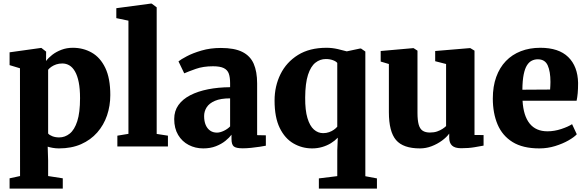

<svg xmlns="http://www.w3.org/2000/svg" viewBox="-20 -840 3365 1101"><path d="M35 241.5V182.5L95 169.5L94.5 -448.5L35 -466.5V-540L214 -565H217.5L244.5 -544L244 -490Q257 -508 279.5 -525.5Q302 -543 332.2 -554.5Q362.5 -566 397.5 -566Q457.5 -566 506.2 -538.2Q555 -510.5 583.8 -450.8Q612.5 -391 612.5 -295Q612.5 -233.5 593.8 -178.2Q575 -123 537.5 -80.2Q500 -37.5 445 -13.2Q390 11 318 11Q300 11 281.8 7.8Q263.5 4.5 253.5 1L256 80.5V169.5L340 182.5V241.5ZM319.5 -52Q352.5 -52 379.8 -73.8Q407 -95.5 423 -144.8Q439 -194 439 -277Q439 -330.5 431.5 -368.2Q424 -406 410.2 -430Q396.5 -454 378 -465Q359.5 -476 337.5 -476Q318.5 -476 302.8 -470.8Q287 -465.5 275 -457.2Q263 -449 256 -440V-74.5Q263 -65.5 280.2 -58.8Q297.5 -52 319.5 -52Z M716.5 -72.5V-721.5L647 -736V-793L845.5 -819.5H849.5L878.5 -798V-72L943 -62V0H653V-62Z M1145.5 11Q1100 11 1062 -8.8Q1024 -28.5 1001.5 -66.2Q979 -104 979 -157.5Q979 -203.5 1003.2 -237.5Q1027.5 -271.5 1071.2 -294Q1115 -316.5 1173.2 -328Q1231.5 -339.5 1299.5 -340V-363Q1299.5 -396.5 1292 -417.8Q1284.5 -439 1263.2 -449.5Q1242 -460 1201.5 -460Q1145 -460 1102.8 -445Q1060.5 -430 1036.5 -419.5L1003.5 -488Q1016.5 -499 1051 -517.2Q1085.5 -535.5 1135.8 -550.2Q1186 -565 1246.5 -565Q1324.5 -565 1369.8 -542.2Q1415 -519.5 1434.8 -474.5Q1454.5 -429.5 1454.5 -361.5V-65L1504.5 -64V-4.5Q1493 -2 1470 1.5Q1447 5 1420.2 7.8Q1393.5 10.5 1372 10.5Q1333.5 10.5 1320.5 -0.5Q1307.5 -11.5 1307.5 -43V-67.5Q1295.5 -51 1272.8 -32.5Q1250 -14 1218 -1.5Q1186 11 1145.5 11ZM1224 -79.5Q1242 -79.5 1263.5 -89.8Q1285 -100 1299.5 -115V-276Q1245.5 -276 1212.5 -261.8Q1179.5 -247.5 1165 -224.5Q1150.5 -201.5 1150.5 -174.5Q1150.5 -144.5 1159.5 -123.5Q1168.5 -102.5 1185 -91Q1201.5 -79.5 1224 -79.5Z M1808.5 241.5V183L1914 170V23L1917 -50.5Q1900.5 -33 1877.8 -19Q1855 -5 1827.5 3Q1800 11 1770 11Q1712 11 1662.8 -17.5Q1613.5 -46 1584 -106.5Q1554.5 -167 1554.5 -263.5Q1554.5 -346 1588.5 -414.8Q1622.5 -483.5 1688.8 -524.8Q1755 -566 1852.5 -566Q1884.5 -566 1917.2 -558.5Q1950 -551 1968.5 -545.5L2043.5 -561.5H2050.5L2075 -544.5V170.5L2141.5 183V241.5ZM1833 -76.5Q1851 -76.5 1866.8 -82Q1882.5 -87.5 1894.5 -96Q1906.5 -104.5 1914 -113.5V-479Q1907.5 -488 1889.2 -494.8Q1871 -501.5 1848.5 -501.5Q1815.5 -501.5 1788.8 -480.5Q1762 -459.5 1746.2 -411Q1730.5 -362.5 1730 -280Q1729.5 -208 1743 -163Q1756.5 -118 1780 -97.2Q1803.5 -76.5 1833 -76.5Z M2624.5 10Q2588.5 10 2572.2 -5.2Q2556 -20.5 2556 -50V-74Q2541 -53 2514.2 -33.5Q2487.5 -14 2455 -1.5Q2422.5 11 2388 11Q2292 11 2251 -37Q2210 -85 2210 -197V-473L2163 -487V-547.5L2349.5 -564H2351.5L2374 -549.5V-193.5Q2374 -151 2380.8 -126.2Q2387.5 -101.5 2403.2 -90.8Q2419 -80 2445 -80Q2469 -80 2486.8 -86.2Q2504.5 -92.5 2517.5 -101Q2530.5 -109.5 2538 -117V-473L2475.5 -489V-547.5L2672.5 -564H2677L2701 -549.5V-66L2753 -65.5V-5Q2734.5 -1.5 2701 4.2Q2667.5 10 2624.5 10Z M3073 11Q2978 11 2919.2 -25.5Q2860.5 -62 2833.2 -126.5Q2806 -191 2806 -275Q2806 -344.5 2825.5 -398.5Q2845 -452.5 2880.8 -489.8Q2916.5 -527 2966.8 -546.5Q3017 -566 3078.5 -566Q3184 -566 3238.5 -512.8Q3293 -459.5 3295 -364.5Q3295 -330.5 3292.8 -305.8Q3290.5 -281 3286.5 -262.5H2976.5Q2979 -219 2989.2 -186.2Q2999.5 -153.5 3017.5 -131.2Q3035.5 -109 3061 -98Q3086.5 -87 3119.5 -87Q3158.5 -87 3198.5 -100.2Q3238.5 -113.5 3260.5 -128L3287.5 -70Q3272.5 -53.5 3239.8 -34.8Q3207 -16 3163.5 -2.5Q3120 11 3073 11ZM2975.5 -325.5 3134.5 -326.5Q3135 -337.5 3135.8 -348.2Q3136.5 -359 3136.5 -370Q3136.5 -430 3120.8 -465Q3105 -500 3064 -500Q3045.5 -500 3029.8 -492.2Q3014 -484.5 3002 -465.8Q2990 -447 2983 -413Q2976 -379 2975.5 -325.5Z"/></svg>

Font: Merriweather 28pt Black
Style: Regular
Weight: 900
Version: Version 2.100